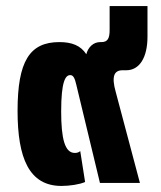

<svg xmlns="http://www.w3.org/2000/svg" viewBox="-20 -604 532 634"><path d="M183 10C210 10 243 5 261 -3L245 -105C239 -100 233 -99 227 -99C194 -99 182 -146 182 -236C182 -335 196 -356 212 -356C222 -356 227 -346 232 -324L310 0H442L362 -301C348 -351 356 -372 385 -372H397C440 -372 467 -413 467 -483V-584H342V-505C342 -478 336 -465 315 -465H311C288 -465 271 -448 265 -425C246 -454 217 -465 176 -465C78 -465 38 -402 38 -238C38 -82 76 10 183 10Z"/></svg>

Font: Noto Sans Thai UI Cond ExtBd
Style: Regular
Weight: 800
Width: 3
Designer: Monotype Design Team
Foundry: Monotype Imaging Inc.
Version: Version 2.000